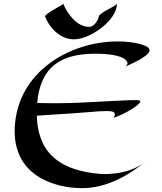

<svg xmlns="http://www.w3.org/2000/svg" viewBox="-20 -957 845 1001"><path d="M634 -610C653 -619 760 -663 760 -695C760 -703 753 -711 738 -718C718 -727 667 -741 594 -741C346 -741 72 -585 57 -294C44 -43 261 24 409 24C523 24 640 -32 736 -114C649 -39 505 -50 505 -50C311 -66 178 -143 172 -354C475 -372 480 -378 537 -378C579 -378 587 -368 572 -343C629 -360 732 -422 708 -433C688 -442 430 -419 292 -419C254 -419 214 -419 174 -420C192 -629 322 -677 479 -677C534 -677 587 -671 618 -656C618 -656 665 -635 634 -610ZM590 -937C580 -923 498 -890 495 -871C493 -859 476 -817 444 -817C381 -817 332 -884 310 -937C308 -931 215 -887 215 -871C215 -869 226 -848 227 -845C256 -794 304 -752 366 -752C451 -752 589 -851 590 -937Z"/></svg>

Font: Eagle Lake
Style: Regular
Weight: 400
Designer: Astigmatic (AOETI)
Foundry: Astigmatic (AOETI)
Version: Version 1.000